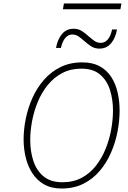

<svg xmlns="http://www.w3.org/2000/svg" viewBox="-20 -1070 736 1102"><path d="M333.5 12Q274.5 12 233 -11.8Q191.5 -35.5 165.5 -76Q139.5 -116.5 127.5 -166.8Q115.5 -217 115.5 -270Q115.5 -327.5 128 -389Q140.5 -450.5 166.2 -508Q192 -565.5 232 -611.5Q272 -657.5 326.8 -684.8Q381.5 -712 452.5 -712Q512 -712 553 -689.2Q594 -666.5 619 -627.5Q644 -588.5 655.2 -538.8Q666.5 -489 666.5 -435Q666.5 -377 654.5 -314.5Q642.5 -252 617.2 -194Q592 -136 552.8 -89.5Q513.5 -43 459 -15.5Q404.5 12 333.5 12ZM338.5 -24Q401 -24 448.8 -49.5Q496.5 -75 530.5 -118.5Q564.5 -162 586.2 -215.8Q608 -269.5 618.2 -326.5Q628.5 -383.5 628.5 -436Q628.5 -499 611.2 -553.8Q594 -608.5 554.2 -642.2Q514.5 -676 447.5 -676Q385 -676 337 -650.5Q289 -625 254.2 -582.2Q219.5 -539.5 197.2 -486Q175 -432.5 164.2 -375.5Q153.5 -318.5 153.5 -266Q153.5 -201.5 171.5 -146.5Q189.5 -91.5 230 -57.8Q270.5 -24 338.5 -24ZM550.5 -791Q522.5 -791 502.2 -804.8Q482 -818.5 464.5 -834Q448.5 -848.5 432 -860.2Q415.5 -872 394.5 -872Q371.5 -872 354.8 -852.2Q338 -832.5 329.5 -795H301.5Q310 -843 335.2 -874Q360.5 -905 402.5 -905Q430.5 -905 451.2 -891Q472 -877 489 -861.5Q505 -847.5 521.2 -835.8Q537.5 -824 558.5 -824Q582 -824 598.8 -843.8Q615.5 -863.5 623.5 -901H651.5Q643.5 -853 618 -822Q592.5 -791 550.5 -791ZM341 -1017 347 -1050H677L671 -1017Z"/></svg>

Font: Overpass Thin
Style: Italic
Weight: 250
Italic angle: -10°
Designer: Delve Withrington, Dave Bailey, Thomas Jockin
Foundry: Delve Fonts LLC
Version: Version 4.000